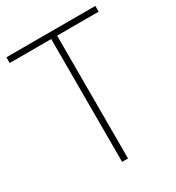

<svg xmlns="http://www.w3.org/2000/svg" viewBox="-177 -848 878 957"><g transform="rotate(-30 261.5 -370.0)"><path d="M244.5 0V-707H5.5V-740H517.5V-707H278.5V0Z"/></g></svg>

Font: Encode Sans Semi Condensed Thin
Style: Regular
Weight: 100
Width: 4
Designer: Multiple Designers
Foundry: Impallari Type
Version: Version 3.000; ttfautohint (v1.8.3) -l 8 -r 50 -G 200 -x 14 